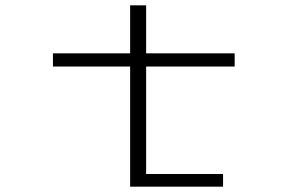

<svg xmlns="http://www.w3.org/2000/svg" viewBox="-20 -700 1090 720"><path d="M178.5 -450.5V-500H468V-680H528V-500H860V-450.5H528V-47.5H816.5V0H468V-450.5Z"/></svg>

Font: League Mono Extended UltraLight
Style: Regular
Weight: 200
Width: 9
Designer: Tyler Finck
Foundry: The League of Moveable Type / Tyler Finck
Version: Version 2.210